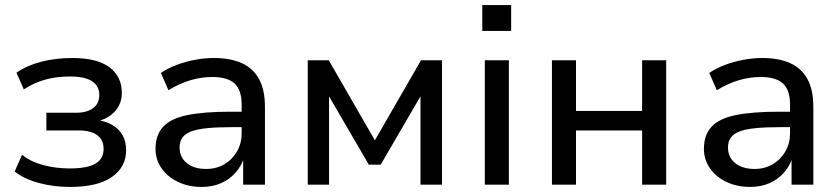

<svg xmlns="http://www.w3.org/2000/svg" viewBox="-20 -729 3315 758"><path d="M257 9Q190 9 132 -7Q74 -23 38 -52L67 -118Q102 -90 151.5 -77Q201 -64 255 -64Q325 -64 357 -83Q389 -102 389 -141Q389 -177 363.5 -195.5Q338 -214 291 -214H163V-284H281Q323 -284 347.5 -302Q372 -320 372 -354Q372 -389 344 -408Q316 -427 255 -427Q203 -427 158 -414.5Q113 -402 74 -376L45 -442Q87 -471 143.5 -485.5Q200 -500 266 -500Q363 -500 412 -463.5Q461 -427 461 -362Q461 -319 433 -288.5Q405 -258 357 -249V-256Q395 -252 422.5 -236Q450 -220 464 -195Q478 -170 478 -136Q478 -70 422 -30.5Q366 9 257 9Z M776 9Q724 9 682.5 -11Q641 -31 617.5 -65Q594 -99 594 -141Q594 -196 624 -228.5Q654 -261 719 -274.5Q784 -288 890 -288H949V-227H893Q837 -227 797.5 -223Q758 -219 734.5 -210Q711 -201 700 -185.5Q689 -170 689 -147Q689 -108 717.5 -85Q746 -62 794 -62Q834 -62 865.5 -80.5Q897 -99 915.5 -131Q934 -163 934 -202V-316Q934 -374 906 -399.5Q878 -425 818 -425Q775 -425 732.5 -412.5Q690 -400 645 -373L615 -441Q643 -460 678 -473Q713 -486 750.5 -493Q788 -500 824 -500Q890 -500 935 -479.5Q980 -459 1003 -416.5Q1026 -374 1026 -306V0H940V-109H944Q934 -75 910.5 -48Q887 -21 853 -6Q819 9 776 9Z M1195 0V-491H1278L1460 -175L1642 -491H1725V0H1640V-371H1653L1483 -79H1436L1266 -371H1279V0Z M1884 -607V-709H1998V-607ZM1894 0V-491H1989V0Z M2159 0V-491H2254V-291H2515V-491H2610V0H2515V-214H2254V0Z M2941 9Q2889 9 2847.5 -11Q2806 -31 2782.5 -65Q2759 -99 2759 -141Q2759 -196 2789 -228.5Q2819 -261 2884 -274.5Q2949 -288 3055 -288H3114V-227H3058Q3002 -227 2962.5 -223Q2923 -219 2899.5 -210Q2876 -201 2865 -185.5Q2854 -170 2854 -147Q2854 -108 2882.5 -85Q2911 -62 2959 -62Q2999 -62 3030.5 -80.5Q3062 -99 3080.5 -131Q3099 -163 3099 -202V-316Q3099 -374 3071 -399.5Q3043 -425 2983 -425Q2940 -425 2897.5 -412.5Q2855 -400 2810 -373L2780 -441Q2808 -460 2843 -473Q2878 -486 2915.5 -493Q2953 -500 2989 -500Q3055 -500 3100 -479.5Q3145 -459 3168 -416.5Q3191 -374 3191 -306V0H3105V-109H3109Q3099 -75 3075.5 -48Q3052 -21 3018 -6Q2984 9 2941 9Z"/></svg>

Font: Nunito Sans 10pt Medium
Style: Regular
Weight: 500
Designer: Vernon Adams
Foundry: Vernon Adams
Version: Version 3.101;gftools[0.9.27]